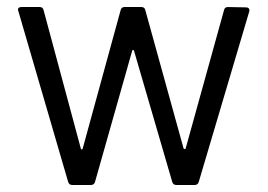

<svg xmlns="http://www.w3.org/2000/svg" viewBox="-20 -526 761 546"><path d="M174 -8 32 -495 31 -498Q31 -506 41 -506H93Q102 -506 104 -497L210 -103Q211 -101 212.5 -101Q214 -101 215 -103L323 -497Q325 -506 334 -506H382Q391 -506 393 -498L502 -104Q503 -102 505 -102Q507 -102 508 -104L617 -497Q619 -506 628 -506L680 -505Q685 -505 687.5 -502Q690 -499 689 -494L545 -8Q542 0 534 0H481Q473 0 470 -8L361 -382Q360 -384 358.5 -384Q357 -384 356 -382L250 -8Q247 0 239 0H185Q177 0 174 -8Z"/></svg>

Font: Barlow
Style: Regular
Weight: 400
Designer: Jeremy Tribby
Foundry: Tribby Type
Version: Version 1.408;December 10, 2018;FontCreator 11.5.0.2430 64-b